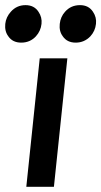

<svg xmlns="http://www.w3.org/2000/svg" viewBox="-75 -720 391 740"><path d="M78.1 -495.1H184.6L132.8 0H26.4ZM155.3 -627.9Q158.2 -655.3 175.8 -674.8Q198.2 -700.2 233.4 -700.2Q266.6 -700.2 283.2 -674.8Q297.9 -653.3 294.9 -627.9Q292 -600.6 273.4 -580.1Q250 -555.7 216.8 -555.7Q183.6 -555.7 167 -580.1Q152.3 -599.6 155.3 -627.9ZM-54.7 -627.9Q-51.8 -654.3 -33.2 -674.8Q-10.7 -700.2 23.4 -700.2Q56.6 -700.2 73.2 -674.8Q87.9 -653.3 85 -627.9Q82 -600.6 63.5 -580.1Q41 -555.7 6.8 -555.7Q-26.4 -555.7 -43 -580.1Q-57.6 -599.6 -54.7 -627.9Z"/></svg>

Font: Puritan
Style: BoldItalic
Weight: 700
Version: 2.1